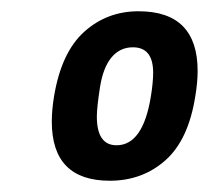

<svg xmlns="http://www.w3.org/2000/svg" viewBox="-20 -723 371 341"><path d="M175 -402Q72 -402 72 -507Q72 -528 76 -552Q89 -630 129.5 -666.5Q170 -703 226 -703Q331 -703 331 -597Q331 -577 327 -553Q315 -475 274 -438.5Q233 -402 175 -402ZM252 -594Q252 -639 216 -639Q193 -639 178 -621Q163 -603 157.5 -567.5Q152 -532 152 -516Q152 -465 187 -465Q234 -465 248 -552Q252 -577 252 -594Z"/></svg>

Font: Rambla
Style: Bold Italic
Weight: 700
Italic angle: -12°
Designer: Martin Sommaruga
Foundry: Martin Sommaruga
Version: Version 1.001